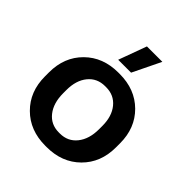

<svg xmlns="http://www.w3.org/2000/svg" viewBox="-203 -860 998 998"><g transform="rotate(45 296.5 -360.5)"><path d="M338.9 -575.2H244.1L300.8 -730H414.1ZM292 8.8Q179.2 8.8 107.7 -62.3Q36.1 -133.3 36.1 -245.1V-274.9Q36.1 -386.7 107.7 -457.8Q179.2 -528.8 292 -528.8H301.8Q415 -528.8 486.6 -457.8Q558.1 -386.7 558.1 -274.9V-245.1Q558.1 -133.3 486.6 -62.3Q415 8.8 301.8 8.8ZM293 -89.8H300.8Q359.4 -89.8 394.3 -133.8Q429.2 -177.7 429.2 -250V-273.9Q429.2 -344.7 394 -387.5Q358.9 -430.2 300.8 -430.2H293Q234.9 -430.2 200 -387.5Q165 -344.7 165 -273.9V-250Q165 -177.7 199.7 -133.8Q234.4 -89.8 293 -89.8Z"/></g></svg>

Font: Fixel Text SemiBold
Style: Regular
Weight: 600
Width: 4
Designer: AlfaBravo + MacPaw
Foundry: Kyrylo Tkachov, Marchela Mozhyna, Serhii Makarenko, Maria Weinstein, Zakhar Kryvoshyya
Version: Version 1.211